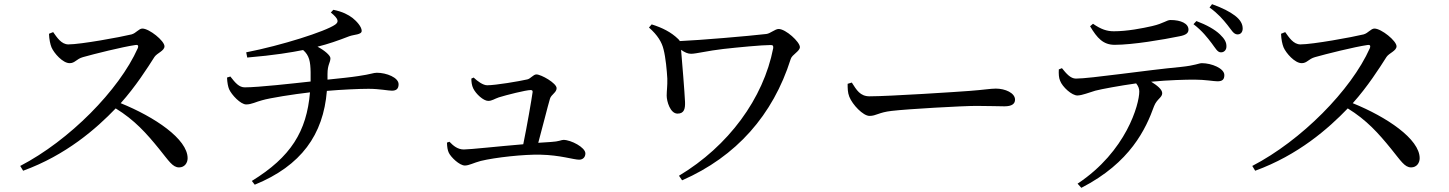

<svg xmlns="http://www.w3.org/2000/svg" viewBox="-20 -830 6950 921"><path d="M215 -668C216 -641 221 -618 227 -603C239 -575 281 -527 314 -527C340 -527 346 -547 378 -556C431 -571 567 -605 629 -614C640 -616 646 -613 641 -599C551 -397 312 -156 77 -34L91 -11C297 -86 442 -213 535 -310C626 -254 682 -191 743 -116C790 -58 808 -27 839 -27C866 -27 880 -49 880 -71C880 -163 722 -269 559 -335C630 -414 688 -505 721 -557C734 -576 769 -586 769 -608C769 -634 696 -693 663 -693C646 -693 633 -671 611 -665C558 -652 367 -617 308 -617C274 -617 253 -651 235 -676Z M1069 -458C1070 -433 1074 -414 1079 -402C1091 -375 1134 -329 1161 -329C1187 -329 1209 -342 1237 -349C1274 -360 1388 -378 1467 -387C1451 -199 1375 -77 1188 38L1202 56C1425 -35 1531 -184 1548 -394C1616 -400 1702 -404 1748 -404C1800 -404 1842 -395 1860 -395C1882 -395 1892 -405 1892 -426C1892 -458 1834 -481 1788 -481C1770 -481 1761 -474 1698 -465C1667 -460 1610 -454 1551 -448V-475C1551 -521 1565 -529 1565 -551C1565 -564 1536 -589 1503 -606C1555 -619 1601 -635 1655 -656C1679 -665 1715 -663 1715 -682C1715 -702 1690 -729 1671 -744C1651 -759 1624 -774 1579 -783L1567 -770C1605 -739 1606 -725 1588 -712C1541 -679 1330 -612 1161 -579L1166 -554C1297 -565 1379 -579 1434 -590C1464 -564 1469 -534 1470 -484V-439C1387 -430 1220 -411 1154 -411C1127 -411 1109 -432 1085 -463Z M2124 -146C2125 -122 2127 -110 2133 -97C2143 -76 2184 -36 2210 -36C2230 -36 2252 -49 2286 -58C2356 -75 2494 -90 2573 -88C2667 -86 2732 -64 2758 -64C2776 -64 2788 -76 2788 -94C2788 -123 2719 -159 2683 -159C2672 -159 2662 -151 2623 -149L2562 -145C2582 -218 2607 -319 2618 -356C2624 -377 2650 -386 2650 -407C2650 -431 2576 -473 2553 -473C2538 -473 2525 -452 2509 -449C2470 -440 2357 -421 2317 -421C2297 -421 2271 -440 2252 -458L2241 -453C2241 -438 2243 -420 2250 -406C2263 -379 2299 -346 2322 -346C2340 -346 2352 -356 2373 -363C2408 -374 2503 -398 2525 -398C2532 -398 2535 -396 2535 -389C2530 -353 2508 -225 2490 -138C2370 -128 2235 -113 2205 -113C2176 -113 2155 -130 2136 -150Z M3106 -713 3093 -698C3135 -661 3155 -627 3163 -593C3173 -555 3179 -491 3181 -453C3182 -418 3178 -396 3178 -371C3178 -344 3195 -285 3230 -285C3263 -285 3267 -310 3266 -341C3264 -388 3252 -533 3247 -591C3264 -579 3279 -572 3295 -572C3319 -572 3378 -587 3449 -595C3520 -603 3635 -614 3677 -614C3688 -614 3690 -610 3689 -599C3642 -357 3474 -129 3237 13L3252 35C3512 -79 3688 -278 3773 -547C3779 -568 3817 -584 3817 -604C3817 -629 3749 -691 3715 -691C3698 -691 3675 -669 3656 -667C3570 -657 3336 -637 3241 -633C3239 -636 3237 -640 3233 -643C3199 -676 3157 -697 3106 -713Z M4066 -434 4046 -428C4046 -407 4046 -386 4054 -366C4069 -328 4120 -274 4151 -274C4183 -274 4195 -291 4257 -298C4332 -307 4597 -322 4663 -322C4727 -322 4762 -320 4798 -320C4834 -320 4849 -332 4849 -352C4849 -384 4802 -405 4757 -405C4732 -405 4699 -399 4632 -394C4582 -390 4245 -368 4151 -368C4106 -368 4089 -398 4066 -434Z M5792 -623C5811 -598 5820 -579 5836 -579C5851 -578 5863 -590 5863 -606C5864 -627 5854 -644 5832 -665C5807 -689 5767 -711 5719 -729L5705 -714C5748 -681 5772 -649 5792 -623ZM5868 -710C5888 -685 5897 -666 5915 -665C5932 -664 5941 -677 5941 -693C5941 -715 5930 -735 5904 -755C5879 -774 5844 -792 5794 -810L5782 -794C5824 -764 5847 -736 5868 -710ZM5638 -656C5670 -662 5681 -672 5681 -688C5681 -717 5645 -734 5595 -734C5576 -734 5563 -718 5507 -705C5459 -694 5387 -680 5323 -680C5290 -680 5262 -689 5223 -716L5209 -704C5243 -647 5272 -615 5327 -615C5414 -615 5560 -640 5638 -656ZM5167 71C5403 -50 5477 -213 5516 -321C5530 -356 5555 -362 5555 -383C5555 -401 5531 -420 5502 -438C5586 -446 5665 -448 5710 -448C5761 -448 5802 -440 5820 -440C5844 -440 5853 -449 5853 -470C5853 -502 5792 -527 5745 -527C5731 -527 5714 -516 5645 -509C5475 -493 5210 -453 5141 -453C5115 -453 5095 -477 5074 -503L5059 -497C5058 -475 5059 -457 5065 -443C5076 -413 5122 -371 5149 -372C5173 -373 5203 -386 5234 -395C5265 -403 5352 -419 5430 -430C5441 -416 5445 -404 5445 -391C5445 -330 5383 -104 5149 51Z M6125 -668C6126 -641 6131 -618 6137 -603C6149 -575 6191 -527 6224 -527C6250 -527 6256 -547 6288 -556C6341 -571 6477 -605 6539 -614C6550 -616 6556 -613 6551 -599C6461 -397 6222 -156 5987 -34L6001 -11C6207 -86 6352 -213 6445 -310C6536 -254 6592 -191 6653 -116C6700 -58 6718 -27 6749 -27C6776 -27 6790 -49 6790 -71C6790 -163 6632 -269 6469 -335C6540 -414 6598 -505 6631 -557C6644 -576 6679 -586 6679 -608C6679 -634 6606 -693 6573 -693C6556 -693 6543 -671 6521 -665C6468 -652 6277 -617 6218 -617C6184 -617 6163 -651 6145 -676Z"/></svg>

Font: Noto Serif HK Medium
Style: Regular
Weight: 500
Designer: Ryoko NISHIZUKA 西塚涼子 (kana & ideographs); Frank Grießhammer (Latin, Greek & Cyrillic); Wenlong ZHANG 张文龙 (bopomofo); San
Foundry: Adobe
Version: Version 2.001;hotconv 1.1.0;makeotfexe 2.6.0